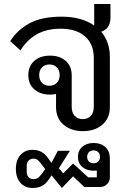

<svg xmlns="http://www.w3.org/2000/svg" viewBox="-20 -641 667 956"><path d="M530 -553Q530 -499 484 -483Q527 -432 527 -358V-108Q527 -52 489.5 -20Q452 12 393 12Q334 12 296.5 -20Q259 -52 259 -108V-173Q244 -170 229 -170Q181 -170 151 -196Q121 -222 121 -267Q121 -312 151 -338Q181 -364 229 -364Q277 -364 307 -338Q337 -312 337 -267V-110Q337 -80 352 -64Q367 -48 392 -48Q417 -48 432 -64Q447 -80 447 -110V-352Q447 -422 403 -460Q359 -498 283 -498Q211 -498 162 -469.5Q113 -441 82 -390L31 -436Q65 -491 126 -524.5Q187 -558 288 -558Q338 -558 378.5 -546.5Q419 -535 449 -514V-621H530ZM141 295Q105 295 82 269.5Q59 244 59 200Q59 156 82 130.5Q105 105 141 105Q160 105 174 110Q188 115 198 123Q208 131 214.5 140Q221 149 227 157L236 170L268 110H328L273 197L295 222L344 173L419 242H462V208Q457 209 446 209Q411 209 389.5 190Q368 171 368 140Q368 109 389.5 90Q411 71 446 71Q483 71 505 91.5Q527 112 527 149V242Q527 262 513 276Q499 290 479 290H400L344 237L288 295L237 232L227 247Q221 256 214 264.5Q207 273 197 280Q187 287 173.5 291Q160 295 141 295ZM226 -214Q249 -214 263 -228.5Q277 -243 277 -267Q277 -291 263 -305.5Q249 -320 226 -320Q203 -320 189 -305.5Q175 -291 175 -267Q175 -243 189 -228.5Q203 -214 226 -214ZM146 251Q163 251 174 240.5Q185 230 196 214L205 201L196 189Q185 174 174 161.5Q163 149 146 149Q132 149 122.5 158.5Q113 168 113 186V214Q113 232 122.5 241.5Q132 251 146 251ZM446 172Q461 172 469.5 163Q478 154 478 140Q478 126 469.5 117Q461 108 446 108Q431 108 422.5 117Q414 126 414 140Q414 154 422.5 163Q431 172 446 172Z"/></svg>

Font: IBM Plex Sans Thai Looped
Style: Regular
Weight: 400
Designer: Mike Abbink, Paul van der Laan, Pieter van Rosmalen, Ben Mitchell, Mark Frömberg
Foundry: Bold Monday
Version: Version 1.1